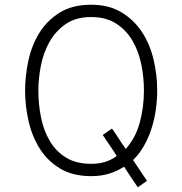

<svg xmlns="http://www.w3.org/2000/svg" viewBox="-20 -732 769 811"><path d="M562 59Q547 37 532.5 15.5Q518 -6 504 -28Q475 -9 441 1.5Q407 12 365 12Q288 12 235 -19.5Q182 -51 149 -102.5Q116 -154 101 -219Q86 -284 86 -350Q86 -410 99.5 -474Q113 -538 145 -591Q177 -644 231 -678Q285 -712 365 -712Q440 -712 493 -680Q546 -648 579.5 -597Q613 -546 628.5 -481Q644 -416 644 -350Q644 -309 638 -267.5Q632 -226 619.5 -187.5Q607 -149 587.5 -115Q568 -81 542 -56Q557 -33 571.5 -12Q586 9 601 32ZM365 -40Q397 -40 423.5 -48Q450 -56 473 -73Q459 -96 443.5 -118Q428 -140 414 -162L453 -189Q468 -168 482 -146Q496 -124 511 -103Q552 -148 570 -213Q588 -278 588 -350Q588 -406 576.5 -461.5Q565 -517 539 -561Q513 -605 470.5 -632.5Q428 -660 365 -660Q300 -660 257 -630Q214 -600 188.5 -554Q163 -508 152.5 -453.5Q142 -399 142 -350Q142 -291 153.5 -235Q165 -179 191 -135.5Q217 -92 259.5 -66Q302 -40 365 -40Z"/></svg>

Font: Transpass ExtraLight
Style: Regular
Weight: 200
Designer: Delve Withrington
Foundry: Delve Fonts
Version: Version 1.001;December 18, 2019;FontCreator 12.0.0.2547 64-b